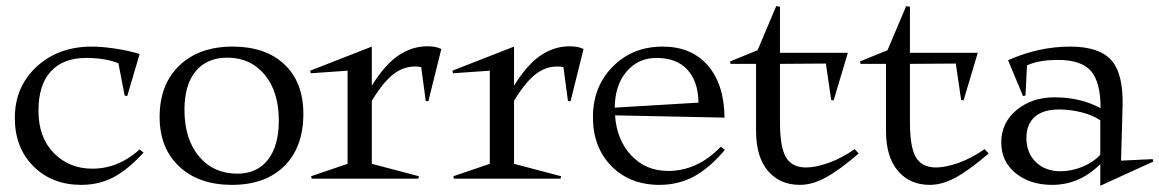

<svg xmlns="http://www.w3.org/2000/svg" viewBox="-20 -576 3738 619"><path d="M442.9 -84Q392.6 -29.3 345.9 -4.6Q299.3 20 242.2 20Q147.5 20 87.6 -40Q27.8 -100.1 27.8 -195.8Q27.8 -295.9 97.9 -360.8Q168 -425.8 275.9 -425.8Q308.6 -425.8 352.1 -419.2Q395.5 -412.6 430.2 -401.9L390.1 -266.1L381.8 -268.1L361.8 -372.1Q319.3 -389.2 256.8 -389.2Q184.1 -389.2 144 -345.9Q104 -302.7 104 -219.2Q104 -132.8 153.6 -82.5Q203.1 -32.2 277.8 -32.2Q361.3 -32.2 430.2 -94.2Z M728 20Q621.1 20 557.9 -39.1Q494.6 -98.1 494.6 -199.2Q494.6 -303.7 558.3 -364.7Q622.1 -425.8 730 -425.8Q836.4 -425.8 897.2 -368.2Q958 -310.5 958 -209Q958 -101.6 896.7 -40.8Q835.4 20 728 20ZM574.7 -222.2Q574.7 -127.4 621.6 -71.8Q668.5 -16.1 745.6 -16.1Q808.6 -16.1 843.8 -61Q878.9 -106 878.9 -187Q878.9 -280.3 833.3 -335.2Q787.6 -390.1 712.9 -390.1Q647 -390.1 610.8 -346.2Q574.7 -302.2 574.7 -222.2Z M1178.7 -47.9 1330.6 -7.8 1328.6 0H984.9L982.9 -7.8L1100.6 -47.9V-348.1L981.9 -339.8L980 -348.1L1178.7 -425.8V-299.8Q1221.2 -368.2 1264.9 -397.5Q1308.6 -426.8 1357.9 -426.8Q1385.3 -426.8 1402.8 -418L1360.8 -249L1352.5 -251L1337.9 -359.9Q1293 -367.2 1255.9 -342.3Q1218.8 -317.4 1178.7 -251Z M1637.2 -47.9 1789.1 -7.8 1787.1 0H1443.4L1441.4 -7.8L1559.1 -47.9V-348.1L1440.4 -339.8L1438.5 -348.1L1637.2 -425.8V-299.8Q1679.7 -368.2 1723.4 -397.5Q1767.1 -426.8 1816.4 -426.8Q1843.8 -426.8 1861.3 -418L1819.3 -249L1811 -251L1796.4 -359.9Q1751.5 -367.2 1714.4 -342.3Q1677.2 -317.4 1637.2 -251Z M2231.9 -245.1Q2231 -313 2196.3 -351.1Q2161.6 -389.2 2096.7 -389.2Q2037.1 -389.2 1999.8 -345Q1962.4 -300.8 1961.9 -229ZM1891.6 -198.2Q1891.6 -296.9 1955.6 -361.3Q2019.5 -425.8 2116.7 -425.8Q2208.5 -425.8 2261.5 -365.5Q2314.5 -305.2 2315.9 -196.8L1962.9 -204.1Q1968.3 -124.5 2015.4 -74.7Q2062.5 -24.9 2133.8 -24.9Q2229 -24.9 2303.7 -103L2316.9 -92.8Q2268.1 -34.7 2217.8 -7.3Q2167.5 20 2106 20Q2010.7 20 1951.2 -40.5Q1891.6 -101.1 1891.6 -198.2Z M2333.5 -377.9 2422.4 -414.1 2482.4 -556.2 2494.6 -554.2V-405.8H2713.4L2667.5 -252L2659.7 -253.9L2642.6 -371.1L2494.6 -370.1V-183.1Q2494.6 -100.6 2514.2 -68.4Q2533.7 -36.1 2578.6 -36.1Q2609.9 -36.1 2651.6 -51Q2693.4 -65.9 2735.4 -95.2L2748.5 -81.1Q2685.1 -26.9 2641.8 -3.4Q2598.6 20 2558.6 20Q2494.1 20 2455.8 -25.1Q2417.5 -70.3 2417.5 -153.8V-370.1H2335.4Z M2752.4 -377.9 2841.3 -414.1 2901.4 -556.2 2913.6 -554.2V-405.8H3132.3L3086.4 -252L3078.6 -253.9L3061.5 -371.1L2913.6 -370.1V-183.1Q2913.6 -100.6 2933.1 -68.4Q2952.6 -36.1 2997.6 -36.1Q3028.8 -36.1 3070.6 -51Q3112.3 -65.9 3154.3 -95.2L3167.5 -81.1Q3104 -26.9 3060.8 -3.4Q3017.6 20 2977.5 20Q2913.1 20 2874.8 -25.1Q2836.4 -70.3 2836.4 -153.8V-370.1H2754.4Z M3208 -116.2Q3208 -180.7 3257.6 -221.4Q3307.1 -262.2 3379.4 -262.2Q3464.4 -262.2 3528.3 -227.1Q3528.3 -311 3497.3 -346.9Q3466.3 -382.8 3391.1 -382.8Q3328.6 -382.8 3291 -365.2L3286.1 -268.1L3278.3 -266.1L3230 -381.8Q3328.6 -425.8 3430.2 -425.8Q3523.9 -425.8 3563 -381.8Q3602.1 -337.9 3599.1 -231.9L3594.2 -58.1L3696.3 -63L3698.2 -55.2L3527.3 22.9V-46.9Q3460.4 20 3372.1 20Q3300.3 20 3254.2 -17.8Q3208 -55.7 3208 -116.2ZM3289.1 -130.9Q3289.1 -83.5 3319.3 -53.7Q3349.6 -23.9 3398.9 -23.9Q3434.1 -23.9 3469.5 -38.3Q3504.9 -52.7 3527.3 -77.1V-188Q3503.9 -204.6 3467 -213.9Q3430.2 -223.1 3394 -223.1Q3343.8 -223.1 3316.4 -199.5Q3289.1 -175.8 3289.1 -130.9Z"/></svg>

Font: Halibut
Style: Regular
Weight: 400
Designer: Matteo Maggi
Foundry: Collletttivo
Version: Version 3.080 | FøM Fix